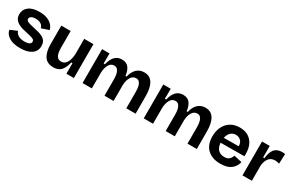

<svg xmlns="http://www.w3.org/2000/svg" viewBox="108 -1551 3869 2576"><g transform="rotate(30 2042.5 -262.5)"><path d="M276 14Q170 14 106.5 -25Q43 -64 31 -128L140 -174Q147 -142 183.5 -117Q220 -92 286 -92Q331 -92 356.5 -105.5Q382 -119 382 -144Q382 -172 350.5 -184.5Q319 -197 261 -209Q225 -216 186.5 -226.5Q148 -237 115 -255Q82 -273 62 -302.5Q42 -332 42 -378Q42 -450 99.5 -494.5Q157 -539 265 -539Q362 -539 423.5 -500.5Q485 -462 503 -395L386 -356Q379 -392 347.5 -413Q316 -434 266 -434Q223 -434 199 -419.5Q175 -405 175 -382Q175 -354 209.5 -341Q244 -328 300 -316Q340 -308 378 -298Q416 -288 447 -271Q478 -254 496 -225.5Q514 -197 514 -153Q514 -74 452 -30Q390 14 276 14Z M793 14Q694 14 650.5 -53Q607 -120 607 -239V-525H752V-273Q752 -251 754 -222.5Q756 -194 764.5 -167Q773 -140 792 -122.5Q811 -105 846 -105Q882 -105 907.5 -129.5Q933 -154 946.5 -195.5Q960 -237 962 -289V-525H1105V0H989V-163H970Q948 -69 906.5 -27.5Q865 14 793 14Z M1239 0V-525H1354L1353 -369H1373Q1413 -539 1542 -539Q1612 -539 1647 -493.5Q1682 -448 1690 -370H1707Q1728 -457 1775 -498Q1822 -539 1886 -539Q1938 -539 1971 -517.5Q2004 -496 2022.5 -462Q2041 -428 2049 -390Q2057 -352 2059 -319Q2061 -286 2061 -266V0H1917V-249Q1917 -268 1915 -296Q1913 -324 1905 -351.5Q1897 -379 1879.5 -397.5Q1862 -416 1830 -416Q1781 -416 1751.5 -367.5Q1722 -319 1720 -244V0H1579V-243Q1579 -261 1577.5 -290Q1576 -319 1568 -347.5Q1560 -376 1542 -396Q1524 -416 1490 -416Q1441 -416 1413 -366.5Q1385 -317 1383 -243V0Z M2187 0V-525H2302L2301 -369H2321Q2361 -539 2490 -539Q2560 -539 2595 -493.5Q2630 -448 2638 -370H2655Q2676 -457 2723 -498Q2770 -539 2834 -539Q2886 -539 2919 -517.5Q2952 -496 2970.5 -462Q2989 -428 2997 -390Q3005 -352 3007 -319Q3009 -286 3009 -266V0H2865V-249Q2865 -268 2863 -296Q2861 -324 2853 -351.5Q2845 -379 2827.5 -397.5Q2810 -416 2778 -416Q2729 -416 2699.5 -367.5Q2670 -319 2668 -244V0H2527V-243Q2527 -261 2525.5 -290Q2524 -319 2516 -347.5Q2508 -376 2490 -396Q2472 -416 2438 -416Q2389 -416 2361 -366.5Q2333 -317 2331 -243V0Z M3379 14Q3250 14 3177.5 -55.5Q3105 -125 3105 -253Q3105 -337 3136.5 -401.5Q3168 -466 3227 -502.5Q3286 -539 3369 -539Q3488 -539 3553.5 -460.5Q3619 -382 3611 -235L3243 -233Q3249 -160 3285.5 -125.5Q3322 -91 3379 -91Q3416 -91 3438.5 -103.5Q3461 -116 3473 -135.5Q3485 -155 3491 -175L3616 -147Q3599 -74 3542 -30Q3485 14 3379 14ZM3370 -428Q3324 -428 3291.5 -397.5Q3259 -367 3248 -311L3479 -313Q3476 -373 3444 -400.5Q3412 -428 3370 -428Z M3717 0V-525H3836V-347H3856Q3867 -446 3906.5 -492Q3946 -538 4026 -538Q4035 -538 4045 -537Q4055 -536 4069 -533L4063 -381Q4048 -387 4030.5 -390Q4013 -393 3999 -393Q3939 -393 3905.5 -354Q3872 -315 3862 -243V0Z"/></g></svg>

Font: Bricolage Grotesque 10pt Bricolage Grotesque 10pt Regular
Style: Bold
Weight: 700
Designer: Mathieu Triay
Foundry: Atelier Triay
Version: Version 1.000; ttfautohint (v1.8.4.7-5d5b);gftools[0.9.32]